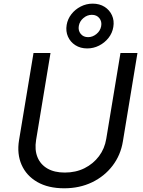

<svg xmlns="http://www.w3.org/2000/svg" viewBox="-20 -1017 784 1049"><path d="M330.6 11.7Q243.2 11.7 183.6 -22.7Q124 -57.1 97.9 -116.7Q71.8 -176.3 84 -251L163.1 -727.5H255.9L177.2 -252Q168.5 -198.7 184.6 -158.7Q200.7 -118.7 238.8 -96.4Q276.9 -74.2 334 -74.2Q394 -74.2 441.9 -98.1Q489.7 -122.1 520.8 -163.6Q551.8 -205.1 560.5 -258.3L638.2 -727.5H731L651.4 -244.6Q639.2 -169.4 595 -111.6Q550.8 -53.7 482.9 -21Q415 11.7 330.6 11.7ZM456.5 -752.4Q419.4 -752.4 391.8 -770Q364.3 -787.6 351.3 -816.9Q338.4 -846.2 344.2 -880.9Q349.6 -913.1 370.1 -939.5Q390.6 -965.8 421.1 -981.4Q451.7 -997.1 486.3 -997.1Q523.9 -997.1 551.3 -979.7Q578.6 -962.4 591.8 -933.3Q605 -904.3 599.1 -869.6Q593.8 -836.4 572.8 -809.8Q551.8 -783.2 521.2 -767.8Q490.7 -752.4 456.5 -752.4ZM461.4 -814Q485.8 -814 506.8 -831.1Q527.8 -848.1 532.7 -873.5Q537.6 -899.4 522.9 -917.7Q508.3 -936 481.9 -936Q456.5 -936 435.8 -918.5Q415 -900.9 410.6 -875.5Q406.2 -850.1 420.9 -832Q435.5 -814 461.4 -814Z"/></svg>

Font: Inter
Style: Italic
Weight: 400
Italic angle: -9.3988°
Designer: Rasmus Andersson
Foundry: rsms
Version: Version 4.001;git-66647c0bb